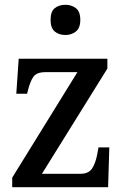

<svg xmlns="http://www.w3.org/2000/svg" viewBox="-20 -781 519 801"><path d="M31 0V-40L303 -480H170Q133 -480 119.5 -461Q106 -442 96 -402L93 -390H48L58 -536H428V-495L155 -56H316Q350 -56 364.5 -78.5Q379 -101 386 -139L391 -166H436L431 0ZM253 -635Q226 -635 208.5 -649.5Q191 -664 191 -698Q191 -733 208.5 -747Q226 -761 253 -761Q278 -761 296.5 -747Q315 -733 315 -698Q315 -664 296.5 -649.5Q278 -635 253 -635Z"/></svg>

Font: Noto Serif Khmer SemiCondensed Medium
Style: Regular
Weight: 500
Width: 4
Designer: Danh Hong and the Monotype Design Team
Foundry: Monotype Imaging Inc.
Version: Version 2.004; ttfautohint (v1.8.4.7-5d5b)